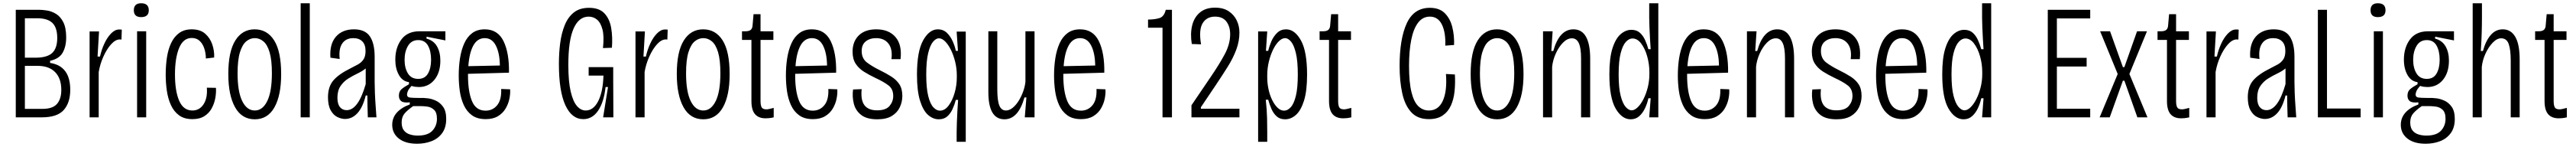

<svg xmlns="http://www.w3.org/2000/svg" viewBox="-20 -720 15840 902"><path d="M77 0V-660H219Q241 -660 269.5 -655.5Q298 -651 325 -634.5Q352 -618 369.5 -583.5Q387 -549 387 -490Q387 -435 365.5 -397Q344 -359 288 -347V-334Q412 -315 412 -169Q412 -90 372 -45Q332 0 237 0ZM133 -366H198Q270 -366 301 -395Q332 -424 332 -487Q332 -550 302.5 -579Q273 -608 208 -608H133ZM133 -52H242Q304 -52 330.5 -82.5Q357 -113 357 -168Q357 -239 319 -277.5Q281 -316 210 -316H133Z M531 0V-527H589L580 -373H595Q604 -414 621.5 -452Q639 -490 663 -514.5Q687 -539 712 -539Q717 -539 721 -539Q725 -539 729 -538L727 -477Q724 -478 721.5 -478Q719 -478 717 -478Q690 -478 663 -448Q636 -418 615.5 -372Q595 -326 587 -278V0Z M823 0V-528H879V0ZM848 -615Q803 -615 803 -657Q803 -700 848 -700Q895 -700 895 -657Q895 -615 848 -615Z M1163 11Q1113 11 1081 -12.5Q1049 -36 1031 -75.5Q1013 -115 1006 -163.5Q999 -212 999 -262Q999 -317 1006.5 -367Q1014 -417 1032.5 -456Q1051 -495 1082 -517.5Q1113 -540 1159 -540Q1211 -540 1241.5 -513.5Q1272 -487 1285.5 -447Q1299 -407 1297 -367L1246 -361Q1246 -393 1236.5 -422Q1227 -451 1208 -469Q1189 -487 1159 -487Q1107 -487 1081.5 -425.5Q1056 -364 1056 -263Q1056 -161 1082 -101.5Q1108 -42 1163 -42Q1207 -42 1232 -80.5Q1257 -119 1252 -182L1308 -181Q1310 -151 1304 -118Q1298 -85 1282 -55.5Q1266 -26 1237 -7.5Q1208 11 1163 11Z M1547 12Q1467 12 1425.5 -62Q1384 -136 1384 -266Q1384 -403 1427 -471.5Q1470 -540 1546 -540Q1623 -540 1666 -472Q1709 -404 1709 -265Q1709 -134 1667.5 -61Q1626 12 1547 12ZM1547 -42Q1595 -42 1623.5 -100Q1652 -158 1652 -271Q1652 -352 1638 -399Q1624 -446 1600 -466Q1576 -486 1547 -486Q1518 -486 1494 -466Q1470 -446 1455.5 -399Q1441 -352 1441 -270Q1441 -158 1469.5 -100Q1498 -42 1547 -42Z M1829 0V-700H1885V0Z M2102 10Q2079 10 2054.5 -2Q2030 -14 2013.5 -43.5Q1997 -73 1997 -123Q1997 -188 2030 -226.5Q2063 -265 2136 -301Q2160 -313 2181 -324.5Q2202 -336 2215 -355Q2228 -374 2228 -407Q2228 -446 2208 -466Q2188 -486 2153 -486Q2107 -486 2084.5 -453Q2062 -420 2069 -358L2012 -366Q2006 -449 2045.5 -494.5Q2085 -540 2157 -540Q2225 -540 2254.5 -497Q2284 -454 2284 -371V-215Q2284 -189 2285.5 -150Q2287 -111 2290 -71Q2293 -31 2295 0H2242Q2241 -31 2240 -67Q2239 -103 2239 -134H2229Q2211 -61 2178 -25.5Q2145 10 2102 10ZM2112 -44Q2183 -44 2229 -204V-300Q2208 -283 2178.5 -269Q2149 -255 2121 -237.5Q2093 -220 2074 -192Q2055 -164 2055 -120Q2055 -82 2070.5 -63Q2086 -44 2112 -44Z M2545 162Q2473 162 2432.5 130Q2392 98 2392 46Q2392 3 2420 -28.5Q2448 -60 2500 -79V-92Q2463 -88 2448 -99Q2433 -110 2433 -133Q2433 -159 2449.5 -173Q2466 -187 2495 -203V-216Q2455 -221 2433 -260Q2411 -299 2411 -354Q2411 -428 2448.5 -478Q2486 -528 2559 -528H2719V-472L2603 -495V-483Q2646 -472 2667 -436Q2688 -400 2688 -348Q2688 -275 2651.5 -230.5Q2615 -186 2556 -186Q2546 -186 2533.5 -187.5Q2521 -189 2511 -193Q2492 -172 2487.5 -159.5Q2483 -147 2483 -140Q2483 -124 2500 -121.5Q2517 -119 2556 -119H2585Q2591 -119 2612.5 -116.5Q2634 -114 2660 -102.5Q2686 -91 2705 -64.5Q2724 -38 2724 10Q2724 63 2699 97Q2674 131 2633 146.5Q2592 162 2545 162ZM2552 -236Q2593 -236 2612 -269Q2631 -302 2631 -353Q2631 -406 2612 -440Q2593 -474 2552 -474Q2510 -474 2489 -438.5Q2468 -403 2468 -353Q2468 -303 2488.5 -269.5Q2509 -236 2552 -236ZM2549 112Q2611 112 2639 82Q2667 52 2667 9Q2667 -30 2649 -46.5Q2631 -63 2607 -66Q2583 -69 2565 -69H2521Q2485 -44 2467.5 -23Q2450 -2 2450 31Q2450 63 2464 80.5Q2478 98 2501 105Q2524 112 2549 112Z M2967 11Q2915 11 2882.5 -12.5Q2850 -36 2832 -75.5Q2814 -115 2807.5 -162Q2801 -209 2801 -257Q2801 -313 2809 -363.5Q2817 -414 2835 -454Q2853 -494 2884 -517Q2915 -540 2961 -540Q3041 -540 3076.5 -467.5Q3112 -395 3110 -274L2858 -267Q2858 -263 2858 -258Q2858 -158 2882.5 -99.5Q2907 -41 2966 -41Q3010 -41 3037.5 -74.5Q3065 -108 3062 -174L3117 -172Q3119 -145 3112.5 -113.5Q3106 -82 3089 -53.5Q3072 -25 3042 -7Q3012 11 2967 11ZM2961 -486Q2916 -486 2891 -441Q2866 -396 2860 -314L3054 -318Q3053 -394 3029.5 -440Q3006 -486 2961 -486Z M3567 11Q3496 11 3456.5 -75Q3417 -161 3417 -329Q3417 -395 3425 -456Q3433 -517 3453 -566Q3473 -615 3509 -643.5Q3545 -672 3602 -672Q3665 -672 3697 -638Q3729 -604 3738.5 -548.5Q3748 -493 3743 -427L3688 -425Q3696 -497 3685 -539Q3674 -581 3651.5 -599.5Q3629 -618 3600 -618Q3540 -618 3507.5 -545Q3475 -472 3475 -322Q3475 -220 3489.5 -158.5Q3504 -97 3528 -69.5Q3552 -42 3582 -42Q3629 -42 3658.5 -99Q3688 -156 3691 -256H3600V-308H3751V-233L3752 0H3689L3719 -186H3704Q3694 -94 3658.5 -41.5Q3623 11 3567 11Z M3888 0V-527H3946L3937 -373H3952Q3961 -414 3978.5 -452Q3996 -490 4020 -514.5Q4044 -539 4069 -539Q4074 -539 4078 -539Q4082 -539 4086 -538L4084 -477Q4081 -478 4078.5 -478Q4076 -478 4074 -478Q4047 -478 4020 -448Q3993 -418 3972.5 -372Q3952 -326 3944 -278V0Z M4305 12Q4225 12 4183.5 -62Q4142 -136 4142 -266Q4142 -403 4185 -471.5Q4228 -540 4304 -540Q4381 -540 4424 -472Q4467 -404 4467 -265Q4467 -134 4425.5 -61Q4384 12 4305 12ZM4305 -42Q4353 -42 4381.5 -100Q4410 -158 4410 -271Q4410 -352 4396 -399Q4382 -446 4358 -466Q4334 -486 4305 -486Q4276 -486 4252 -466Q4228 -446 4213.5 -399Q4199 -352 4199 -270Q4199 -158 4227.5 -100Q4256 -42 4305 -42Z M4688 6Q4645 6 4623 -19.5Q4601 -45 4601 -100V-475H4543V-528H4563Q4587 -528 4597 -537Q4607 -546 4608 -564L4614 -633H4657V-528H4736V-475H4657V-100Q4657 -75 4663.5 -62Q4670 -49 4694 -49Q4705 -49 4738 -58V0Q4721 4 4708.5 5Q4696 6 4688 6Z M4979 11Q4927 11 4894.5 -12.5Q4862 -36 4844 -75.5Q4826 -115 4819.5 -162Q4813 -209 4813 -257Q4813 -313 4821 -363.5Q4829 -414 4847 -454Q4865 -494 4896 -517Q4927 -540 4973 -540Q5053 -540 5088.5 -467.5Q5124 -395 5122 -274L4870 -267Q4870 -263 4870 -258Q4870 -158 4894.5 -99.5Q4919 -41 4978 -41Q5022 -41 5049.5 -74.5Q5077 -108 5074 -174L5129 -172Q5131 -145 5124.5 -113.5Q5118 -82 5101 -53.5Q5084 -25 5054 -7Q5024 11 4979 11ZM4973 -486Q4928 -486 4903 -441Q4878 -396 4872 -314L5066 -318Q5065 -394 5041.5 -440Q5018 -486 4973 -486Z M5375 12Q5310 12 5275.5 -15Q5241 -42 5230.5 -84.5Q5220 -127 5226 -171L5279 -173Q5272 -106 5296 -74.5Q5320 -43 5374 -43Q5428 -43 5450.5 -70Q5473 -97 5473 -131Q5473 -173 5445 -195Q5417 -217 5363 -242Q5325 -260 5293 -280Q5261 -300 5242 -329Q5223 -358 5223 -403Q5223 -465 5261 -502.5Q5299 -540 5369 -540Q5446 -540 5487 -492.5Q5528 -445 5518 -357H5462Q5470 -418 5444 -452Q5418 -486 5368 -486Q5329 -486 5304 -466Q5279 -446 5279 -407Q5279 -361 5311.5 -336.5Q5344 -312 5391 -289Q5430 -270 5461.5 -250Q5493 -230 5511 -202.5Q5529 -175 5529 -131Q5529 -95 5513.5 -62Q5498 -29 5464.5 -8.5Q5431 12 5375 12Z M5863 150V89Q5863 65 5864.5 28Q5866 -9 5868 -46Q5870 -83 5872 -107H5858Q5850 -77 5837.5 -50Q5825 -23 5805 -5.5Q5785 12 5753 12Q5718 12 5687.5 -14.5Q5657 -41 5638 -101.5Q5619 -162 5619 -262Q5619 -405 5657 -472.5Q5695 -540 5747 -540Q5781 -540 5803.5 -518Q5826 -496 5839.5 -465Q5853 -434 5858 -408H5871L5863 -526H5919V150ZM5760 -41Q5790 -41 5813.5 -72Q5837 -103 5850.5 -150Q5864 -197 5864 -244V-258Q5864 -300 5854 -340.5Q5844 -381 5828 -413.5Q5812 -446 5792.5 -465.5Q5773 -485 5754 -485Q5736 -485 5718 -464Q5700 -443 5688 -394.5Q5676 -346 5676 -263Q5676 -180 5688 -131.5Q5700 -83 5719.5 -62Q5739 -41 5760 -41Z M6157 12Q6058 12 6058 -155V-528H6113V-172Q6113 -103 6125.5 -72.5Q6138 -42 6166 -42Q6187 -42 6207.5 -58.5Q6228 -75 6244.5 -101.5Q6261 -128 6272 -158.5Q6283 -189 6286 -218V-528H6342V0H6282L6292 -122H6280Q6242 12 6157 12Z M6628 11Q6576 11 6543.5 -12.5Q6511 -36 6493 -75.5Q6475 -115 6468.5 -162Q6462 -209 6462 -257Q6462 -313 6470 -363.5Q6478 -414 6496 -454Q6514 -494 6545 -517Q6576 -540 6622 -540Q6702 -540 6737.5 -467.5Q6773 -395 6771 -274L6519 -267Q6519 -263 6519 -258Q6519 -158 6543.5 -99.5Q6568 -41 6627 -41Q6671 -41 6698.5 -74.5Q6726 -108 6723 -174L6778 -172Q6780 -145 6773.5 -113.5Q6767 -82 6750 -53.5Q6733 -25 6703 -7Q6673 11 6628 11ZM6622 -486Q6577 -486 6552 -441Q6527 -396 6521 -314L6715 -318Q6714 -394 6690.5 -440Q6667 -486 6622 -486Z M7129 0V-550H7040V-600Q7081 -600 7110 -609Q7139 -618 7149 -660H7187V0Z M7307 0V-74L7422 -243Q7477 -323 7511 -386Q7545 -449 7545 -510Q7545 -557 7522 -587.5Q7499 -618 7452 -618Q7400 -618 7375.5 -577Q7351 -536 7366 -448L7309 -450Q7299 -512 7311 -562.5Q7323 -613 7358.5 -643Q7394 -673 7452 -673Q7503 -673 7536 -651Q7569 -629 7585.5 -594.5Q7602 -560 7602 -520Q7602 -467 7582.5 -415Q7563 -363 7530 -310.5Q7497 -258 7458 -200L7365 -62V-53H7602V0Z M7717 150V-527H7773L7765 -408H7779Q7785 -435 7798 -465.5Q7811 -496 7833.5 -518Q7856 -540 7889 -540Q7942 -540 7980 -472.5Q8018 -405 8018 -262Q8018 -162 7999 -102Q7980 -42 7949.5 -15Q7919 12 7883 12Q7851 12 7831 -6Q7811 -24 7799 -51.5Q7787 -79 7779 -108H7764Q7771 -45 7772 6.5Q7773 58 7773 89V150ZM7877 -41Q7898 -41 7917.5 -62Q7937 -83 7949 -131.5Q7961 -180 7961 -263Q7961 -346 7949 -395Q7937 -444 7919 -465Q7901 -486 7883 -486Q7864 -486 7844.5 -467Q7825 -448 7809 -415.5Q7793 -383 7783 -342Q7773 -301 7773 -258V-244Q7773 -210 7780.5 -174Q7788 -138 7802.5 -108Q7817 -78 7836 -59.5Q7855 -41 7877 -41Z M8240 6Q8197 6 8175 -19.5Q8153 -45 8153 -100V-475H8095V-528H8115Q8139 -528 8149 -537Q8159 -546 8160 -564L8166 -633H8209V-528H8288V-475H8209V-100Q8209 -75 8215.5 -62Q8222 -49 8246 -49Q8257 -49 8290 -58V0Q8273 4 8260.5 5Q8248 6 8240 6Z M8767 11Q8697 11 8658 -32Q8619 -75 8603 -149Q8587 -223 8587 -315Q8587 -482 8631 -577Q8675 -672 8773 -672Q8832 -672 8865 -639Q8898 -606 8911 -554Q8924 -502 8922 -444L8868 -440Q8871 -521 8847 -569.5Q8823 -618 8773 -618Q8729 -618 8700.5 -580.5Q8672 -543 8658.5 -475Q8645 -407 8645 -316Q8645 -215 8660 -154.5Q8675 -94 8702.5 -68Q8730 -42 8767 -42Q8826 -42 8853 -102Q8880 -162 8872 -266L8927 -263Q8930 -210 8925 -160.5Q8920 -111 8902.5 -72.5Q8885 -34 8852 -11.5Q8819 11 8767 11Z M9187 12Q9107 12 9065.5 -62Q9024 -136 9024 -266Q9024 -403 9067 -471.5Q9110 -540 9186 -540Q9263 -540 9306 -472Q9349 -404 9349 -265Q9349 -134 9307.5 -61Q9266 12 9187 12ZM9187 -42Q9235 -42 9263.5 -100Q9292 -158 9292 -271Q9292 -352 9278 -399Q9264 -446 9240 -466Q9216 -486 9187 -486Q9158 -486 9134 -466Q9110 -446 9095.5 -399Q9081 -352 9081 -270Q9081 -158 9109.5 -100Q9138 -42 9187 -42Z M9469 0V-528H9528L9520 -407H9532Q9569 -540 9656 -540Q9708 -540 9733.5 -494Q9759 -448 9759 -359V0H9703V-361Q9703 -426 9689 -455.5Q9675 -485 9647 -485Q9618 -485 9591.5 -458Q9565 -431 9547 -390.5Q9529 -350 9525 -310V0Z M10008 12Q9954 12 9915.5 -54Q9877 -120 9877 -265Q9877 -364 9896 -423.5Q9915 -483 9946 -510Q9977 -537 10012 -537Q10044 -537 10064 -519.5Q10084 -502 10096.5 -474.5Q10109 -447 10117 -418H10131Q10129 -444 10127 -480.5Q10125 -517 10123.5 -552.5Q10122 -588 10122 -611V-700H10178V0H10122L10131 -117H10117Q10110 -85 10096 -55.5Q10082 -26 10060.5 -7Q10039 12 10008 12ZM10014 -43Q10032 -43 10051.5 -62Q10071 -81 10087 -112.5Q10103 -144 10113 -183.5Q10123 -223 10123 -265V-279Q10123 -327 10109.5 -374.5Q10096 -422 10072.5 -453Q10049 -484 10019 -484Q9998 -484 9978.5 -463Q9959 -442 9946.5 -394Q9934 -346 9934 -264Q9934 -180 9946.5 -132Q9959 -84 9977.5 -63.5Q9996 -43 10014 -43Z M10464 11Q10412 11 10379.5 -12.5Q10347 -36 10329 -75.5Q10311 -115 10304.5 -162Q10298 -209 10298 -257Q10298 -313 10306 -363.5Q10314 -414 10332 -454Q10350 -494 10381 -517Q10412 -540 10458 -540Q10538 -540 10573.5 -467.5Q10609 -395 10607 -274L10355 -267Q10355 -263 10355 -258Q10355 -158 10379.5 -99.5Q10404 -41 10463 -41Q10507 -41 10534.5 -74.5Q10562 -108 10559 -174L10614 -172Q10616 -145 10609.5 -113.5Q10603 -82 10586 -53.5Q10569 -25 10539 -7Q10509 11 10464 11ZM10458 -486Q10413 -486 10388 -441Q10363 -396 10357 -314L10551 -318Q10550 -394 10526.5 -440Q10503 -486 10458 -486Z M10723 0V-528H10782L10774 -407H10786Q10823 -540 10910 -540Q10962 -540 10987.5 -494Q11013 -448 11013 -359V0H10957V-361Q10957 -426 10943 -455.5Q10929 -485 10901 -485Q10872 -485 10845.5 -458Q10819 -431 10801 -390.5Q10783 -350 10779 -310V0Z M11274 12Q11209 12 11174.5 -15Q11140 -42 11129.5 -84.5Q11119 -127 11125 -171L11178 -173Q11171 -106 11195 -74.5Q11219 -43 11273 -43Q11327 -43 11349.5 -70Q11372 -97 11372 -131Q11372 -173 11344 -195Q11316 -217 11262 -242Q11224 -260 11192 -280Q11160 -300 11141 -329Q11122 -358 11122 -403Q11122 -465 11160 -502.5Q11198 -540 11268 -540Q11345 -540 11386 -492.5Q11427 -445 11417 -357H11361Q11369 -418 11343 -452Q11317 -486 11267 -486Q11228 -486 11203 -466Q11178 -446 11178 -407Q11178 -361 11210.5 -336.5Q11243 -312 11290 -289Q11329 -270 11360.5 -250Q11392 -230 11410 -202.5Q11428 -175 11428 -131Q11428 -95 11412.5 -62Q11397 -29 11363.5 -8.5Q11330 12 11274 12Z M11683 11Q11631 11 11598.5 -12.5Q11566 -36 11548 -75.5Q11530 -115 11523.5 -162Q11517 -209 11517 -257Q11517 -313 11525 -363.5Q11533 -414 11551 -454Q11569 -494 11600 -517Q11631 -540 11677 -540Q11757 -540 11792.5 -467.5Q11828 -395 11826 -274L11574 -267Q11574 -263 11574 -258Q11574 -158 11598.5 -99.5Q11623 -41 11682 -41Q11726 -41 11753.5 -74.5Q11781 -108 11778 -174L11833 -172Q11835 -145 11828.5 -113.5Q11822 -82 11805 -53.5Q11788 -25 11758 -7Q11728 11 11683 11ZM11677 -486Q11632 -486 11607 -441Q11582 -396 11576 -314L11770 -318Q11769 -394 11745.5 -440Q11722 -486 11677 -486Z M12055 12Q12001 12 11962.5 -54Q11924 -120 11924 -265Q11924 -364 11943 -423.5Q11962 -483 11993 -510Q12024 -537 12059 -537Q12091 -537 12111 -519.5Q12131 -502 12143.5 -474.5Q12156 -447 12164 -418H12178Q12176 -444 12174 -480.5Q12172 -517 12170.5 -552.5Q12169 -588 12169 -611V-700H12225V0H12169L12178 -117H12164Q12157 -85 12143 -55.5Q12129 -26 12107.5 -7Q12086 12 12055 12ZM12061 -43Q12079 -43 12098.5 -62Q12118 -81 12134 -112.5Q12150 -144 12160 -183.5Q12170 -223 12170 -265V-279Q12170 -327 12156.5 -374.5Q12143 -422 12119.5 -453Q12096 -484 12066 -484Q12045 -484 12025.5 -463Q12006 -442 11993.5 -394Q11981 -346 11981 -264Q11981 -180 11993.5 -132Q12006 -84 12024.5 -63.5Q12043 -43 12061 -43Z M12573 0V-660H12834V-607H12629V-365H12812V-312H12629V-53H12834V0Z M12892 0 13003 -266 12895 -528H12956L13035 -308H13044L13122 -528H13183L13075 -266L13186 0H13124L13044 -225H13035L12954 0Z M13393 6Q13350 6 13328 -19.5Q13306 -45 13306 -100V-475H13248V-528H13268Q13292 -528 13302 -537Q13312 -546 13313 -564L13319 -633H13362V-528H13441V-475H13362V-100Q13362 -75 13368.5 -62Q13375 -49 13399 -49Q13410 -49 13443 -58V0Q13426 4 13413.5 5Q13401 6 13393 6Z M13549 0V-527H13607L13598 -373H13613Q13622 -414 13639.5 -452Q13657 -490 13681 -514.5Q13705 -539 13730 -539Q13735 -539 13739 -539Q13743 -539 13747 -538L13745 -477Q13742 -478 13739.5 -478Q13737 -478 13735 -478Q13708 -478 13681 -448Q13654 -418 13633.5 -372Q13613 -326 13605 -278V0Z M13908 10Q13885 10 13860.5 -2Q13836 -14 13819.5 -43.5Q13803 -73 13803 -123Q13803 -188 13836 -226.5Q13869 -265 13942 -301Q13966 -313 13987 -324.5Q14008 -336 14021 -355Q14034 -374 14034 -407Q14034 -446 14014 -466Q13994 -486 13959 -486Q13913 -486 13890.5 -453Q13868 -420 13875 -358L13818 -366Q13812 -449 13851.5 -494.5Q13891 -540 13963 -540Q14031 -540 14060.5 -497Q14090 -454 14090 -371V-215Q14090 -189 14091.5 -150Q14093 -111 14096 -71Q14099 -31 14101 0H14048Q14047 -31 14046 -67Q14045 -103 14045 -134H14035Q14017 -61 13984 -25.5Q13951 10 13908 10ZM13918 -44Q13989 -44 14035 -204V-300Q14014 -283 13984.5 -269Q13955 -255 13927 -237.5Q13899 -220 13880 -192Q13861 -164 13861 -120Q13861 -82 13876.5 -63Q13892 -44 13918 -44Z M14234 0V-660H14290V-54H14497V0Z M14578 0V-528H14634V0ZM14603 -615Q14558 -615 14558 -657Q14558 -700 14603 -700Q14650 -700 14650 -657Q14650 -615 14603 -615Z M14897 162Q14825 162 14784.5 130Q14744 98 14744 46Q14744 3 14772 -28.5Q14800 -60 14852 -79V-92Q14815 -88 14800 -99Q14785 -110 14785 -133Q14785 -159 14801.5 -173Q14818 -187 14847 -203V-216Q14807 -221 14785 -260Q14763 -299 14763 -354Q14763 -428 14800.5 -478Q14838 -528 14911 -528H15071V-472L14955 -495V-483Q14998 -472 15019 -436Q15040 -400 15040 -348Q15040 -275 15003.5 -230.5Q14967 -186 14908 -186Q14898 -186 14885.5 -187.5Q14873 -189 14863 -193Q14844 -172 14839.5 -159.5Q14835 -147 14835 -140Q14835 -124 14852 -121.5Q14869 -119 14908 -119H14937Q14943 -119 14964.5 -116.5Q14986 -114 15012 -102.5Q15038 -91 15057 -64.5Q15076 -38 15076 10Q15076 63 15051 97Q15026 131 14985 146.5Q14944 162 14897 162ZM14904 -236Q14945 -236 14964 -269Q14983 -302 14983 -353Q14983 -406 14964 -440Q14945 -474 14904 -474Q14862 -474 14841 -438.5Q14820 -403 14820 -353Q14820 -303 14840.5 -269.5Q14861 -236 14904 -236ZM14901 112Q14963 112 14991 82Q15019 52 15019 9Q15019 -30 15001 -46.5Q14983 -63 14959 -66Q14935 -69 14917 -69H14873Q14837 -44 14819.5 -23Q14802 -2 14802 31Q14802 63 14816 80.5Q14830 98 14853 105Q14876 112 14901 112Z M15186 0V-700H15243V-614Q15243 -569 15241.5 -517.5Q15240 -466 15236 -407H15249Q15266 -469 15296.5 -504.5Q15327 -540 15371 -540Q15421 -540 15448 -494Q15475 -448 15475 -354V0H15420V-348Q15420 -415 15407.5 -450Q15395 -485 15361 -485Q15335 -485 15309 -458Q15283 -431 15264.5 -390.5Q15246 -350 15242 -309V0Z M15715 6Q15672 6 15650 -19.5Q15628 -45 15628 -100V-475H15570V-528H15590Q15614 -528 15624 -537Q15634 -546 15635 -564L15641 -633H15684V-528H15763V-475H15684V-100Q15684 -75 15690.5 -62Q15697 -49 15721 -49Q15732 -49 15765 -58V0Q15748 4 15735.5 5Q15723 6 15715 6Z"/></svg>

Font: Bricolage Grotesque 12pt Condensed ExtraLight
Style: Regular
Weight: 200
Width: 3
Designer: Mathieu Triay
Foundry: Atelier Triay
Version: Version 1.001; ttfautohint (v1.8.4.7-5d5b);gftools[0.9.33.de